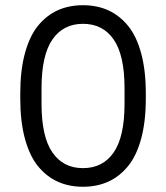

<svg xmlns="http://www.w3.org/2000/svg" viewBox="-20 -710 640 740"><path d="M58.1 -330.1V-350.1Q58.1 -438 75.9 -504.2Q93.8 -570.3 126.2 -610.4Q158.7 -650.4 202.1 -670.2Q245.6 -689.9 299.8 -689.9Q354 -689.9 397.5 -670.2Q440.9 -650.4 473.6 -610.4Q506.3 -570.3 524.2 -504.2Q542 -438 542 -350.1V-330.1Q542 -242.2 524.2 -176Q506.3 -109.9 473.6 -69.8Q440.9 -29.8 397.5 -10Q354 9.8 299.8 9.8Q245.6 9.8 202.1 -10Q158.7 -29.8 126.2 -69.8Q93.8 -109.9 75.9 -176Q58.1 -242.2 58.1 -330.1ZM140.1 -310.1Q140.1 -183.1 181.9 -122.6Q223.6 -62 299.8 -62Q376.5 -62 418.2 -122.6Q460 -183.1 460 -310.1V-370.1Q460 -497.1 418.2 -557.6Q376.5 -618.2 299.8 -618.2Q223.6 -618.2 181.9 -557.6Q140.1 -497.1 140.1 -370.1Z"/></svg>

Font: TASA Orbiter Text
Style: Regular
Weight: 400
Designer: Weizhong Zhang
Version: Version 1.000;Glyphs 3.1.2 (3151)